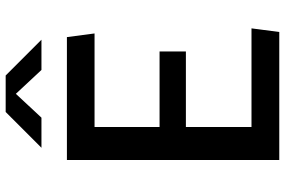

<svg xmlns="http://www.w3.org/2000/svg" viewBox="-180 -800 980 660"><g transform="rotate(-90 310.0 -470.0)"><path d="M90 0H530L542.5 -95.5H203.5V-321H463V-411.5H203.5V-635H525L512.5 -730H90ZM132 -817.5H235.5L317.5 -905.5L399.5 -817.5H503.5L380.5 -940.5H255Z"/></g></svg>

Font: Monaspace Krypton Medium
Style: Regular
Weight: 500
Designer: Riley Cran & the Lettermatic Team
Foundry: Lettermatic
Version: Version 1.101 (Monaspace Krypton)